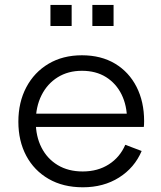

<svg xmlns="http://www.w3.org/2000/svg" viewBox="-20 -773 673 802"><path d="M326.1 9.3Q243.6 9.3 183.1 -25.7Q122.5 -60.7 89.6 -122.4Q56.7 -184.1 56.7 -264.6Q56.7 -345.9 89.9 -408.5Q123 -471.2 182.7 -506.6Q242.4 -542.1 322.2 -542.1Q402.1 -542.1 460.5 -507.2Q518.8 -472.2 550.4 -410.1Q582 -348 582 -267.1Q582 -257.7 581.6 -252.1Q581.3 -246.5 580.7 -242.7H509.3Q510 -248.6 510.3 -255.8Q510.6 -263 510.6 -272.3Q510.6 -331.9 487.9 -378.2Q465.1 -424.4 423 -450.9Q380.8 -477.3 322.2 -477.3Q264.5 -477.3 221.1 -450.3Q177.6 -423.2 153.5 -375.3Q129.4 -327.4 129.4 -264.6Q129.4 -203.6 153.3 -156.7Q177.2 -109.8 221.2 -83.3Q265.2 -56.8 325.5 -56.8Q388.5 -56.8 434.8 -86.6Q481.1 -116.3 503.3 -168.2L571.7 -142.3Q541.8 -72 477.2 -31.4Q412.6 9.3 326.1 9.3ZM102.2 -242.7V-298.1H559.1L580 -242.7ZM190.7 -752.5H279.3V-664.5H190.7ZM365.8 -752.5H454.4V-664.5H365.8Z"/></svg>

Font: Hepta Slab ExtraLight
Style: Regular
Weight: 200
Designer: Michael LaGattuta
Foundry: Michael LaGattuta
Version: Version 1.100